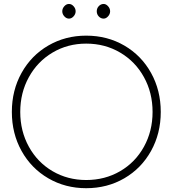

<svg xmlns="http://www.w3.org/2000/svg" viewBox="-20 -966 890 990"><path d="M301.1 -907.8Q301.1 -922.2 311.7 -933.9Q322.2 -945.6 335.6 -945.6Q348.9 -945.6 359.4 -933.9Q370 -922.2 370 -907.8Q370 -893.3 359.4 -881.7Q348.9 -870 335.6 -870Q322.2 -870 311.7 -881.7Q301.1 -893.3 301.1 -907.8ZM478.9 -907.8Q478.9 -923.3 489.4 -934.4Q500 -945.6 514.4 -945.6Q526.7 -945.6 537.2 -933.9Q547.8 -922.2 547.8 -907.8Q547.8 -893.3 537.2 -881.7Q526.7 -870 514.4 -870Q500 -870 489.4 -881.1Q478.9 -892.2 478.9 -907.8ZM41.1 -388.9Q41.1 -500 91.1 -590Q141.1 -680 228.9 -731.1Q316.7 -782.2 424.4 -782.2Q533.3 -782.2 621.1 -731.1Q708.9 -680 758.9 -590Q808.9 -500 808.9 -388.9Q808.9 -277.8 758.9 -187.8Q708.9 -97.8 621.1 -46.7Q533.3 4.4 424.4 4.4Q316.7 4.4 228.9 -46.7Q141.1 -97.8 91.1 -187.8Q41.1 -277.8 41.1 -388.9ZM766.7 -388.9Q766.7 -487.8 722.2 -568.3Q677.8 -648.9 599.4 -695Q521.1 -741.1 424.4 -741.1Q328.9 -741.1 251.1 -695Q173.3 -648.9 128.9 -568.3Q84.4 -487.8 84.4 -388.9Q84.4 -290 128.9 -209.4Q173.3 -128.9 251.1 -83.3Q328.9 -37.8 424.4 -37.8Q521.1 -37.8 599.4 -83.3Q677.8 -128.9 722.2 -209.4Q766.7 -290 766.7 -388.9Z"/></svg>

Font: Paperlogy 2 ExtraLight
Style: Regular
Weight: 250
Designer: redesigned by Lee Juim, glyphs from Gmarket Sans & Montserrat
Foundry: PT&
Version: Version 1.001